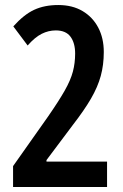

<svg xmlns="http://www.w3.org/2000/svg" viewBox="-20 -744 489 764"><path d="M406 0H32V-83L171 -280Q214 -342 237.5 -383.5Q261 -425 270 -459Q279 -493 279 -531Q279 -573 260.5 -598Q242 -623 202 -623Q173 -623 146 -609.5Q119 -596 90 -563L33 -639Q75 -686 116 -705Q157 -724 212 -724Q268 -724 308.5 -700Q349 -676 371 -634Q393 -592 393 -537Q393 -486 381 -442Q369 -398 342 -351.5Q315 -305 270 -247L165 -107V-101H406Z"/></svg>

Font: Noto Sans Gujarati UI ExtraCondensed SemiBold
Style: Regular
Weight: 600
Width: 2
Designer: Jelle Bosma - Monotype Design Team, Universal Thirst
Foundry: Monotype Imaging Inc.
Version: Version 2.106; ttfautohint (v1.8.4.7-5d5b)